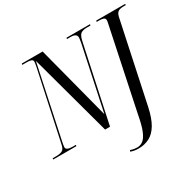

<svg xmlns="http://www.w3.org/2000/svg" viewBox="-225 -931 1409 1387"><g transform="rotate(-30 479.5 -237.0)"><path d="M-27 0 -26 -10H5Q35 -10 53.5 -19Q72 -28 79 -62L204 -646Q206 -659 207.5 -667Q209 -675 209 -680Q209 -694 196 -699Q183 -704 160 -704H121L123 -714H297L457 -99L569 -627Q572 -644 573.5 -654Q575 -664 575 -671Q575 -704 524 -704H494L496 -714H692L690 -704H658Q628 -704 610 -692Q592 -680 582 -632L447 0H406L221 -680L93 -76Q87 -46 87 -36Q87 -10 143 -10H168L166 0ZM547 240Q528 240 512.5 237Q497 234 483 229L487 218Q501 223 516 225.5Q531 228 545 228Q572 228 594 210Q616 192 633.5 149Q651 106 665 30L809 -657Q810 -662 811 -667.5Q812 -673 812 -678Q812 -693 799.5 -698.5Q787 -704 764 -704H742L744 -714H986L984 -704H966Q938 -704 922 -694.5Q906 -685 899 -654L757 15Q739 99 709.5 148.5Q680 198 639 219Q598 240 547 240Z"/></g></svg>

Font: Noto Serif Display ExtraCondensed
Style: Italic
Weight: 400
Width: 2
Italic angle: -12°
Designer: Monotype Design Team
Foundry: Monotype Imaging Inc.
Version: Version 2.009